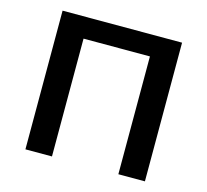

<svg xmlns="http://www.w3.org/2000/svg" viewBox="-97 -769 950 880"><g transform="rotate(15 378.5 -329.0)"><path d="M662 0H536V-559H221V0H95V-658H662Z"/></g></svg>

Font: Ysabeau Infant
Style: Bold
Weight: 700
Designer: Christian Thalmann (Catharsis Fonts)
Version: Version 0.003